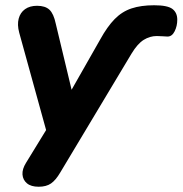

<svg xmlns="http://www.w3.org/2000/svg" viewBox="-20 -521 694 730"><path d="M127 189Q98 189 82.5 176Q67 163 65.5 142.5Q64 122 79 98L174 -57L164 5L53 -397Q45 -427 51 -450Q57 -473 75 -486Q93 -499 121 -499Q152 -499 168 -484Q184 -469 192 -431L262 -139H229L361 -371Q388 -420 416 -448.5Q444 -477 480 -489Q516 -501 566 -501Q617 -501 635.5 -487Q654 -473 654 -446Q654 -422 644 -402Q634 -382 617 -382Q612 -382 600 -383Q588 -384 576 -384Q550 -384 526.5 -369.5Q503 -355 480 -317L209 135Q192 164 174 176.5Q156 189 127 189Z"/></svg>

Font: Nunito ExtraLight ExtraBold
Style: Italic
Weight: 800
Italic angle: -9°
Version: Version 3.602